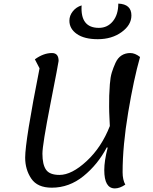

<svg xmlns="http://www.w3.org/2000/svg" viewBox="-20 -1022 850 1068"><path d="M524 -804Q449 -804 407.5 -833Q366 -862 366 -907Q366 -935 385 -959Q404 -983 434 -992Q426 -867 530 -867Q578 -867 608 -904Q638 -941 638 -1002Q711 -999 711 -936Q711 -883 656.5 -843.5Q602 -804 524 -804ZM619 26Q560 26 560 -76Q560 -127 579 -201L574 -202Q524 -107 444.5 -42.5Q365 22 268 22Q188 22 154 -28.5Q120 -79 120 -145Q120 -238 200 -642L174 -692Q222 -727 269 -727Q306 -727 306 -683Q306 -676 261 -446.5Q216 -217 216 -167Q216 -107 236 -78Q256 -49 311 -49Q379 -49 462 -126Q545 -203 591 -321Q591 -326 589 -363.5Q587 -401 587 -429Q587 -466 587.5 -489.5Q588 -513 591 -553Q594 -593 602 -619Q610 -645 622.5 -672.5Q635 -700 656 -713.5Q677 -727 705 -727Q731 -727 759 -705Q724 -582 693 -396.5Q662 -211 662 -64Q662 -22 677 5Q646 26 619 26Z"/></svg>

Font: Lemonada Light
Style: Regular
Weight: 300
Designer: Mohamed Gaber (Arabic), Eduardo Tunni (Latin)
Foundry: Kief Type Foundry
Version: Version 4.004